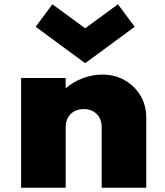

<svg xmlns="http://www.w3.org/2000/svg" viewBox="-20 -876 770 896"><path d="M78.5 0V-512H286.5V-464Q322 -494.5 366.8 -511.2Q411.5 -528 457.5 -528Q516 -528 562.2 -501.5Q608.5 -475 635.5 -429.8Q662.5 -384.5 662.5 -327V0H454.5V-282Q454.5 -320.5 431.5 -343.8Q408.5 -367 370.5 -367Q345.5 -367 326.5 -356.5Q307.5 -346 297 -327Q286.5 -308 286.5 -282V0ZM377.5 -581 146.5 -751 224.5 -856 377.5 -744 530.5 -856 608.5 -751Z"/></svg>

Font: Spartan Thin Black
Style: Regular
Weight: 900
Version: Version 1.004